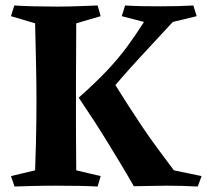

<svg xmlns="http://www.w3.org/2000/svg" viewBox="-20 -680 780 700"><path d="M336 -660 347 -621 258 -595Q258 -529 257.5 -482.5Q257 -436 257 -397Q257 -358 257 -312Q257 -263 257 -196Q257 -129 258 -59L347 -38L336 0Q282 -3 184 -3Q138 -3 101 -2Q64 -1 33 0L20 -38L108 -59Q110 -115 111 -156.5Q112 -198 112.5 -234.5Q113 -271 113 -312Q113 -368 111.5 -440.5Q110 -513 108 -595L20 -621L32 -660Q64 -658 103 -657Q142 -656 188 -656Q231 -656 266.5 -657.5Q302 -659 336 -660ZM267 -324Q329 -379 370 -422.5Q411 -466 442.5 -508.5Q474 -551 505 -600L424 -621L436 -660Q471 -658 501 -657.5Q531 -657 565 -657Q633 -657 685 -660L697 -621L610 -600Q545 -530 485.5 -465.5Q426 -401 368 -331L388 -390Q421 -337 448 -295Q475 -253 500 -216Q525 -179 552.5 -141.5Q580 -104 614 -59L715 -38L701 0Q641 -3 588 -3Q554 -3 519.5 -2Q485 -1 468 -1Q441 -48 418 -86Q395 -124 373 -160Q351 -196 325.5 -235.5Q300 -275 267 -324Z"/></svg>

Font: Ruwudu
Style: Bold
Weight: 700
Designer: Becca Hirsbrunner Spalinger
Foundry: SIL International
Version: Version 3.000